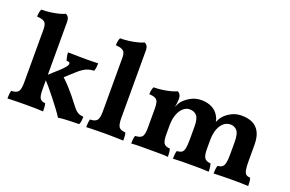

<svg xmlns="http://www.w3.org/2000/svg" viewBox="-92 -1048 2097 1388"><g transform="rotate(20 956.5 -354.0)"><path d="M243.7 -258.3 314 -321.8Q341.8 -348.1 352.3 -362.1Q362.8 -376 362.8 -383.8Q362.8 -392.1 356.9 -396Q351.1 -399.9 335.9 -399.9Q331.1 -415 328.4 -429.9Q325.7 -444.8 325.7 -460Q342.8 -460 365.7 -459.5Q388.7 -459 414.8 -458.5Q440.9 -458 463.9 -458Q486.8 -458 511.2 -458.5Q535.6 -459 557.6 -460Q557.6 -443.8 555.7 -429Q553.7 -414.1 548.8 -399.9Q524.9 -398.9 505.4 -393.1Q485.8 -387.2 466.3 -374.5Q446.8 -361.8 421.9 -338.9L357.4 -280.3Q387.7 -252 415.5 -221.2Q458 -173.8 503.9 -112.8Q519 -92.8 531.5 -81.8Q543.9 -70.8 556.9 -66.4Q569.8 -62 588.9 -60.1Q588.9 -43.9 586.9 -28.6Q585 -13.2 578.6 0Q553.7 0 525.4 1Q497.1 2 469 3.4Q440.9 4.9 418.9 8.8Q403.8 -15.1 380.4 -46.6Q356.9 -78.1 329.8 -112.5Q302.7 -147 274.9 -180.2Q258.8 -198.7 243.7 -215.3V-145Q243.7 -96.2 254.6 -78.1Q265.6 -60.1 295.9 -58.1Q299.8 -45.9 300.8 -29.5Q301.8 -13.2 301.8 2.9Q279.8 1 242.9 0.5Q206.1 0 168 0Q142.1 0 115 0.5Q87.9 1 64.9 1.5Q42 2 27.8 2.9Q27.8 -15.1 29.3 -30.5Q30.8 -45.9 34.7 -58.1Q74.7 -59.1 88.4 -77.1Q102.1 -95.2 102.1 -145V-556.2Q102.1 -580.1 96.4 -595Q90.8 -609.9 75 -617.4Q59.1 -625 26.9 -627Q26.9 -642.1 29.3 -656.5Q31.7 -670.9 38.1 -684.1Q71.8 -684.1 107.4 -689Q143.1 -693.8 171.9 -701.4Q200.7 -709 214.8 -716.8Q228 -711.9 235.8 -699.5Q243.7 -687 243.7 -664.1Z M633.8 2.9Q633.8 -15.1 635.3 -30.5Q636.7 -45.9 640.6 -58.1Q680.7 -59.1 694.3 -77.1Q708 -95.2 708 -145V-561Q708 -583 701.9 -596.4Q695.8 -609.9 679.7 -617.4Q663.6 -625 632.8 -627Q632.8 -642.1 635.3 -656.5Q637.7 -670.9 644 -684.1Q677.7 -684.1 713.4 -689Q749 -693.8 777.8 -701.4Q806.6 -709 820.8 -716.8Q834 -711.9 841.8 -699.5Q849.6 -687 849.6 -664.1V-145Q849.6 -95.2 862.8 -77.1Q876 -59.1 912.6 -58.1Q917 -45.9 918 -29.5Q918.9 -13.2 918.9 2.9Q904.8 2 881.3 1.5Q857.9 1 830.8 0.5Q803.7 0 776.9 0Q750 0 721.9 0.5Q693.8 1 670.9 1.5Q647.9 2 633.8 2.9Z M1501.5 -351.6Q1515.1 -384.8 1531.7 -401.9Q1551.8 -423.8 1585.4 -441.9Q1619.1 -460 1663.1 -460Q1711.9 -460 1746.8 -443.4Q1781.7 -426.8 1801.3 -389.9Q1820.8 -353 1820.8 -291V-169.9Q1820.8 -123 1825.4 -99.6Q1830.1 -76.2 1841.1 -68.1Q1852.1 -60.1 1873 -58.1Q1877 -44.9 1878.4 -30Q1879.9 -15.1 1879.9 2.9Q1856 1 1823 0.5Q1790 0 1754.9 0Q1731.9 0 1706.1 0.5Q1680.2 1 1656 1.5Q1631.8 2 1613.8 2.9Q1613.8 -17.1 1615.5 -31Q1617.2 -44.9 1621.1 -58.1Q1642.1 -60.1 1655 -68.6Q1668 -77.1 1673.6 -100.1Q1679.2 -123 1679.2 -165V-261.2Q1679.2 -326.2 1659.7 -349.1Q1640.1 -372.1 1607.9 -372.1Q1581.1 -372.1 1558.1 -354Q1535.2 -335.9 1521.5 -300.5Q1507.8 -265.1 1507.8 -210.9V-147.9Q1507.8 -97.2 1521 -78.6Q1534.2 -60.1 1567.9 -58.1Q1571.8 -46.9 1574 -31Q1576.2 -15.1 1576.2 2.9Q1551.8 1 1513.9 0.5Q1476.1 0 1439 0Q1402.8 0 1365.5 0.5Q1328.1 1 1300.8 2.9Q1300.8 -15.1 1302.5 -31Q1304.2 -46.9 1308.1 -58.1Q1332 -60.1 1345 -68.1Q1357.9 -76.2 1363 -100.1Q1368.2 -124 1368.2 -169.9V-269Q1368.2 -329.1 1348.6 -351.6Q1329.1 -374 1293 -374Q1268.1 -374 1245.6 -355Q1223.1 -335.9 1209.5 -300Q1195.8 -264.2 1195.8 -212.9V-147.9Q1195.8 -96.2 1208 -78.1Q1220.2 -60.1 1254.9 -58.1Q1258.8 -45.9 1260.5 -30.5Q1262.2 -15.1 1262.2 2.9Q1246.1 1 1220.5 0.5Q1194.8 0 1168 0Q1141.1 0 1119.1 0Q1098.1 0 1071 0Q1043.9 0 1019.5 0.5Q995.1 1 980 2.9Q980 -15.1 981.4 -30.5Q982.9 -45.9 987.8 -58.1Q1028.8 -60.1 1041.5 -77.6Q1054.2 -95.2 1054.2 -145V-288.1Q1054.2 -320.8 1049.6 -339.4Q1044.9 -357.9 1029.5 -366.5Q1014.2 -375 981 -377Q981 -391.1 983.4 -405.5Q985.8 -419.9 993.2 -434.1Q1022.9 -434.1 1056.4 -438.5Q1089.8 -442.9 1119.4 -450.4Q1148.9 -458 1166 -466.8Q1178.2 -462.9 1186 -450.4Q1193.8 -438 1193.8 -414.1Q1193.8 -397 1190.4 -376Q1189 -366.7 1186 -353Q1192.4 -367.2 1196.8 -375.5Q1206.1 -394 1213.9 -401.9Q1234.9 -425.8 1271 -445.8Q1307.1 -465.8 1353 -465.8Q1399.9 -465.8 1436.5 -445.8Q1473.1 -425.8 1491.2 -386.2Q1500 -370.1 1501.5 -351.6Z"/></g></svg>

Font: Ekush
Style: Regular
Weight: 400
Designer: Jayed Ahsan Saad & S M Khalid Hossain
Foundry: Codepotro
Version: Codepotro Ekush; Version 0.600